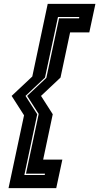

<svg xmlns="http://www.w3.org/2000/svg" viewBox="-20 -770 512 990"><path d="M172 -181 105.5 132.5H210.5L212 125.5H114L179.5 -182.5L120 -275.5L219 -368.5L284.5 -675.5H387.5L389 -682.5H279L212 -370L111.5 -275.5ZM252 -181 202.5 53H301.5L270 200H24L104 -175.5L40 -275.5L146.5 -375.5L226 -750H472L440.5 -603H341.5L292 -370L191.5 -275.5Z"/></svg>

Font: Tourney ExtraBold
Style: Italic
Weight: 800
Italic angle: -12°
Version: Version 1.015